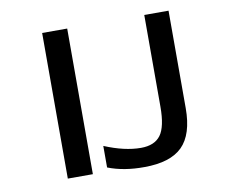

<svg xmlns="http://www.w3.org/2000/svg" viewBox="-80 -835 1160 951"><g transform="rotate(-10 500.0 -360.0)"><path d="M188.5 1V-731.4H314.5V1ZM389.6 -19.5V-127.9Q490.2 -85.9 572.3 -85.9Q640.6 -85.9 671.4 -127.4Q702.1 -168.9 702.1 -270.5V-731.4H824.2V-241.2Q824.2 -109.4 763.7 -49.3Q703.1 10.7 572.3 10.7Q469.7 11.7 389.6 -19.5Z"/></g></svg>

Font: Gen Shin Gothic Monospace Medium
Style: Regular
Weight: 500
Designer: [Source Han Sans]
Ryoko NISHIZUKA  (kana & ideographs); Paul D. Hunt (Latin, Greek & Cyrillic); Wenlong ZHANG  (bopomofo
Version: Version 1.002.20150607